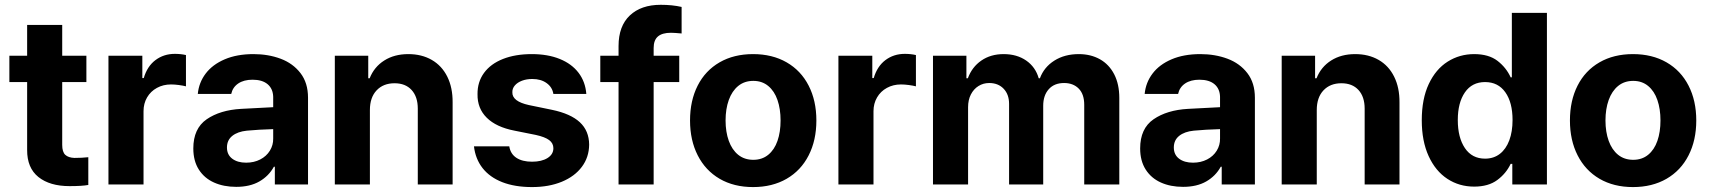

<svg xmlns="http://www.w3.org/2000/svg" viewBox="-20 -760 7042 791"><path d="M335.9 -421.9H236.3V-163.1Q236.3 -133.8 249 -122.1Q261.7 -110.4 286.1 -109.4Q317.4 -109.4 343.8 -112.3V2Q317.9 6.8 266.6 6.8Q185.1 6.8 138.2 -30.8Q91.3 -68.4 91.8 -142.6V-421.9H18.6V-530.3H91.8V-657.2H236.3V-530.3H335.9Z M426.8 -530.3H566.4V-438.5H572.3Q586.4 -486.8 620.6 -512.5Q654.8 -538.1 700.2 -538.1Q725.1 -538.1 746.1 -533.2V-404.3Q735.4 -407.2 717.3 -409.7Q699.2 -412.1 684.6 -412.1Q652.3 -412.1 626.5 -397.9Q600.6 -383.8 585.9 -358.6Q571.3 -333.5 571.3 -301.8V0H426.8Z M973.6 -311.5Q1027.3 -314.9 1105.5 -318.4V-361.3Q1104.5 -394.5 1082.5 -413.1Q1060.5 -431.6 1020.5 -431.6Q984.4 -431.6 961.4 -416Q938.5 -400.4 932.6 -373H794.9Q799.3 -419.9 827.4 -457Q855.5 -494.1 905.8 -515.6Q956.1 -537.1 1024.4 -537.1Q1085 -537.1 1136 -518.1Q1187 -499 1218 -458.7Q1249 -418.5 1249 -357.4V0H1112.3V-73.2H1108.4Q1087.4 -34.7 1048.6 -12.5Q1009.8 9.8 953.1 9.8Q901.4 9.8 861.6 -8.1Q821.8 -25.9 799.1 -61.5Q776.4 -97.2 776.4 -148.4Q776.4 -230.5 831.5 -268.6Q886.7 -306.6 973.6 -311.5ZM994.1 -89.8Q1026.4 -89.8 1052 -103Q1077.6 -116.2 1091.8 -139.2Q1106 -162.1 1105.5 -189.5V-228Q1082.5 -227.5 1048.8 -225.6Q1015.1 -223.6 997.1 -221.7Q959 -217.8 937 -200.2Q915 -182.6 915 -152.3Q915 -122.6 936.8 -106.2Q958.5 -89.8 994.1 -89.8Z M1503.9 0H1359.4V-530.3H1497.1V-437.5H1502.9Q1521.5 -484.4 1563 -510.7Q1604.5 -537.1 1662.1 -537.1Q1717.3 -537.1 1758.8 -513.2Q1800.3 -489.3 1822.8 -444.1Q1845.2 -398.9 1844.7 -337.9V0H1701.2V-312.5Q1701.2 -361.3 1675.8 -389.2Q1650.4 -417 1605.5 -417Q1559.1 -417 1531.5 -387.7Q1503.9 -358.4 1503.9 -306.6Z M2172.9 -434.6Q2149.4 -434.6 2130.6 -427.5Q2111.8 -420.4 2101.1 -408Q2090.3 -395.5 2090.8 -379.9Q2089.4 -342.3 2159.2 -327.1L2253.9 -307.6Q2331.1 -291.5 2368.9 -256.3Q2406.7 -221.2 2407.2 -164.1Q2406.7 -112.3 2377.2 -72.8Q2347.7 -33.2 2294.4 -11.2Q2241.2 10.7 2171.9 10.7Q2101.1 10.7 2049.3 -9.5Q1997.6 -29.8 1968 -67.6Q1938.5 -105.5 1932.6 -157.2H2078.1Q2083 -126 2107.4 -109.9Q2131.8 -93.8 2171.9 -93.8Q2211.4 -93.8 2235.6 -108.9Q2259.8 -124 2259.8 -149.4Q2259.8 -169.9 2242.4 -182.9Q2225.1 -195.8 2187.5 -204.1L2099.6 -221.7Q2024.4 -236.3 1985.4 -274.9Q1946.3 -313.5 1947.3 -372.1Q1946.8 -422.4 1974.1 -459.7Q2001.5 -497.1 2052.2 -517.1Q2103 -537.1 2170.9 -537.1Q2236.8 -537.1 2286.1 -517.1Q2335.4 -497.1 2363.5 -460.2Q2391.6 -423.3 2395.5 -373H2259.8Q2255.4 -400.9 2231.9 -417.7Q2208.5 -434.6 2172.9 -434.6Z M2778.3 -421.9H2672.9V0H2528.3V-421.9H2453.1V-530.3H2528.3V-570.3Q2528.3 -652.3 2574.7 -696.3Q2621.1 -740.2 2702.1 -740.2Q2750 -740.2 2788.1 -731.4V-622.1Q2757.3 -625 2744.1 -625Q2708.5 -625 2690.7 -609.9Q2672.9 -594.7 2672.9 -562.5V-530.3H2778.3Z M2822.8 -263.7Q2822.8 -345.2 2854.2 -407.2Q2885.7 -469.2 2944.6 -503.2Q3003.4 -537.1 3082.5 -537.1Q3161.6 -537.1 3220.7 -503.2Q3279.8 -469.2 3311.5 -407.2Q3343.3 -345.2 3343.3 -263.7Q3343.3 -182.1 3311.5 -119.9Q3279.8 -57.6 3220.7 -23.4Q3161.6 10.7 3082.5 10.7Q3003.4 10.7 2944.8 -23.4Q2886.2 -57.6 2854.5 -119.9Q2822.8 -182.1 2822.8 -263.7ZM3195.8 -263.7Q3195.8 -311 3183.1 -347.9Q3170.4 -384.8 3145 -405.8Q3119.6 -426.8 3083.5 -426.8Q3046.9 -426.8 3021.2 -405.8Q2995.6 -384.8 2982.4 -347.9Q2969.2 -311 2969.2 -263.7Q2969.2 -216.8 2982.4 -179.9Q2995.6 -143.1 3021.2 -122.3Q3046.9 -101.6 3083.5 -101.6Q3119.6 -101.6 3145 -122.3Q3170.4 -143.1 3183.1 -179.7Q3195.8 -216.3 3195.8 -263.7Z M3434.1 -530.3H3573.7V-438.5H3579.6Q3593.8 -486.8 3627.9 -512.5Q3662.1 -538.1 3707.5 -538.1Q3732.4 -538.1 3753.4 -533.2V-404.3Q3742.7 -407.2 3724.6 -409.7Q3706.5 -412.1 3691.9 -412.1Q3659.7 -412.1 3633.8 -397.9Q3607.9 -383.8 3593.3 -358.6Q3578.6 -333.5 3578.6 -301.8V0H3434.1Z M3823.7 -530.3H3961.4V-437.5H3967.3Q3984.4 -483.9 4022.9 -510.5Q4061.5 -537.1 4114.7 -537.1Q4169.4 -537.1 4207.8 -510.5Q4246.1 -483.9 4259.3 -437.5H4264.2Q4281.2 -483.4 4323.7 -510.3Q4366.2 -537.1 4424.3 -537.1Q4473.6 -537.1 4511.5 -515.9Q4549.3 -494.6 4570.3 -453.9Q4591.3 -413.1 4591.3 -356.4V0H4446.8V-328.1Q4446.8 -372.1 4424.1 -395Q4401.4 -418 4363.8 -418Q4323.2 -418 4300.5 -392.3Q4277.8 -366.7 4277.8 -324.2V0H4137.2V-332Q4137.2 -371.1 4114.7 -394.5Q4092.3 -418 4055.2 -418Q4030.8 -418 4011 -405.5Q3991.2 -393.1 3979.7 -370.6Q3968.3 -348.1 3968.3 -318.4V0H3823.7Z M4874.5 -311.5Q4928.2 -314.9 5006.3 -318.4V-361.3Q5005.4 -394.5 4983.4 -413.1Q4961.4 -431.6 4921.4 -431.6Q4885.3 -431.6 4862.3 -416Q4839.4 -400.4 4833.5 -373H4695.8Q4700.2 -419.9 4728.3 -457Q4756.3 -494.1 4806.6 -515.6Q4856.9 -537.1 4925.3 -537.1Q4985.8 -537.1 5036.9 -518.1Q5087.9 -499 5118.9 -458.7Q5149.9 -418.5 5149.9 -357.4V0H5013.2V-73.2H5009.3Q4988.3 -34.7 4949.5 -12.5Q4910.6 9.8 4854 9.8Q4802.2 9.8 4762.5 -8.1Q4722.7 -25.9 4700 -61.5Q4677.2 -97.2 4677.2 -148.4Q4677.2 -230.5 4732.4 -268.6Q4787.6 -306.6 4874.5 -311.5ZM4895 -89.8Q4927.2 -89.8 4952.9 -103Q4978.5 -116.2 4992.7 -139.2Q5006.8 -162.1 5006.3 -189.5V-228Q4983.4 -227.5 4949.7 -225.6Q4916 -223.6 4897.9 -221.7Q4859.9 -217.8 4837.9 -200.2Q4815.9 -182.6 4815.9 -152.3Q4815.9 -122.6 4837.6 -106.2Q4859.4 -89.8 4895 -89.8Z M5404.8 0H5260.3V-530.3H5397.9V-437.5H5403.8Q5422.4 -484.4 5463.9 -510.7Q5505.4 -537.1 5563 -537.1Q5618.2 -537.1 5659.7 -513.2Q5701.2 -489.3 5723.6 -444.1Q5746.1 -398.9 5745.6 -337.9V0H5602.1V-312.5Q5602.1 -361.3 5576.7 -389.2Q5551.3 -417 5506.3 -417Q5460 -417 5432.4 -387.7Q5404.8 -358.4 5404.8 -306.6Z M5837.4 -264.6Q5837.4 -352.5 5866.2 -413.8Q5895 -475.1 5944.1 -506.1Q5993.2 -537.1 6053.2 -537.1Q6113.3 -537.1 6149.4 -509.3Q6185.5 -481.4 6203.6 -441.4H6208.5V-707H6353V0H6210.4V-85H6203.6Q6185.1 -45.4 6148.4 -18.3Q6111.8 8.8 6053.2 8.8Q5991.7 8.8 5942.9 -23.2Q5894 -55.2 5865.7 -116.9Q5837.4 -178.7 5837.4 -264.6ZM6211.4 -265.6Q6211.4 -337.9 6181.6 -379.9Q6151.9 -421.9 6098.1 -421.9Q6044.4 -421.9 6015.1 -379.4Q5985.8 -336.9 5985.8 -265.6Q5985.8 -193.4 6015.1 -149.9Q6044.4 -106.4 6098.1 -106.4Q6133.8 -106.4 6159.2 -126.2Q6184.6 -146 6198 -181.9Q6211.4 -217.8 6211.4 -265.6Z M6447.8 -263.7Q6447.8 -345.2 6479.2 -407.2Q6510.7 -469.2 6569.6 -503.2Q6628.4 -537.1 6707.5 -537.1Q6786.6 -537.1 6845.7 -503.2Q6904.8 -469.2 6936.5 -407.2Q6968.3 -345.2 6968.3 -263.7Q6968.3 -182.1 6936.5 -119.9Q6904.8 -57.6 6845.7 -23.4Q6786.6 10.7 6707.5 10.7Q6628.4 10.7 6569.8 -23.4Q6511.2 -57.6 6479.5 -119.9Q6447.8 -182.1 6447.8 -263.7ZM6820.8 -263.7Q6820.8 -311 6808.1 -347.9Q6795.4 -384.8 6770 -405.8Q6744.6 -426.8 6708.5 -426.8Q6671.9 -426.8 6646.2 -405.8Q6620.6 -384.8 6607.4 -347.9Q6594.2 -311 6594.2 -263.7Q6594.2 -216.8 6607.4 -179.9Q6620.6 -143.1 6646.2 -122.3Q6671.9 -101.6 6708.5 -101.6Q6744.6 -101.6 6770 -122.3Q6795.4 -143.1 6808.1 -179.7Q6820.8 -216.3 6820.8 -263.7Z"/></svg>

Font: Pretendard Std
Style: Bold
Weight: 700
Designer: Base glyphs from Inter by Rasmus Andersson; Hangeul glyphs from Noto Sans CJK(Source Han Sans) by Jang Soo-young and Kan
Foundry: Kil Hyung-jin
Version: Version 1.309